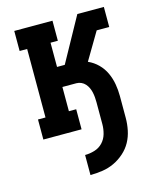

<svg xmlns="http://www.w3.org/2000/svg" viewBox="-111 -597 722 888"><g transform="rotate(-15 250.0 -152.5)"><path d="M211 215V119Q234 119 257 112Q280 105 296 88Q312 71 318.5 48Q325 25 325 2V-103Q325 -115 324 -127Q323 -139 320.5 -150.5Q318 -162 313 -173Q308 -184 300 -193Q292 -202 281 -207Q270 -212 258 -212H191V-96H226V0H43V-96H79V-424H43V-520H226V-424H191V-308H228L345 -520H472V-424H412L335 -294Q362 -282 382.5 -261.5Q403 -241 415 -215Q427 -189 432 -160.5Q437 -132 437 -103V2Q437 31 431 60.5Q425 90 411 115.5Q397 141 374.5 161Q352 181 325.5 193.5Q299 206 269.5 210.5Q240 215 211 215Z"/></g></svg>

Font: Iosevka Curly Slab
Style: Bold
Weight: 700
Monospace: yes
Designer: Belleve Invis
Foundry: Belleve Invis
Version: Version 22.1.2; ttfautohint (v1.8.4)